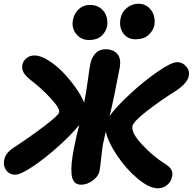

<svg xmlns="http://www.w3.org/2000/svg" viewBox="-21 -990 1026 1022"><path d="M700.2 -780.8Q658.2 -780.8 634.8 -813Q611.3 -845.2 621.1 -894Q627.4 -926.8 655 -948.5Q682.6 -970.2 715.8 -970.2Q747.1 -970.2 768.6 -951.9Q790 -933.6 797.6 -908Q805.2 -882.3 800.8 -856Q793.9 -825.2 768.6 -803Q743.2 -780.8 700.2 -780.8ZM453.1 -776.9Q410.2 -776.9 384.5 -809.3Q358.9 -841.8 367.2 -883.8Q374.5 -919.9 398.9 -941.9Q423.3 -963.9 458 -963.9Q492.2 -963.9 515.1 -945.8Q538.1 -927.7 545.9 -901.9Q553.7 -876 548.8 -849.1Q542 -818.8 518.1 -797.9Q494.1 -776.9 453.1 -776.9ZM60.1 -60.1Q29.8 -60.1 12.5 -83.3Q-4.9 -106.4 1 -136.2Q6.3 -174.3 51.8 -204.1Q137.2 -259.8 214.1 -318.1Q291 -376.5 293.9 -392.1Q298.8 -412.6 249 -466.6Q199.2 -520.5 146 -561Q117.7 -582.5 106 -601.6Q94.2 -620.6 98.1 -646Q102.1 -665.5 119.9 -680.2Q137.7 -694.8 163.1 -694.8Q194.3 -694.8 235.6 -669.2Q276.9 -643.6 313.5 -605.7Q350.1 -567.9 381.1 -524.2Q412.1 -480.5 426.8 -443.8Q436.5 -489.7 446.5 -562.3Q456.5 -634.8 460 -650.9Q466.3 -683.6 487.3 -705.8Q508.3 -728 540 -728Q580.6 -728 603.3 -703.1Q626 -678.2 615.2 -624Q581.5 -450.7 575.2 -426.8Q573.2 -416.5 568.6 -398.4Q564 -380.4 562 -372.1Q597.2 -420.9 670.2 -488.8Q743.2 -556.6 817.1 -607.9Q891.1 -659.2 922.9 -659.2Q950.2 -659.2 970 -636.5Q989.7 -613.8 983.9 -585.9Q976.6 -548.3 918.9 -508.8Q837.9 -458.5 763.4 -400.9Q689 -343.3 684.1 -318.8Q676.3 -284.7 733.6 -222.2Q791 -159.7 856.9 -118.2Q880.4 -104 890.1 -88.1Q899.9 -72.3 895 -50.8Q890.6 -23.9 869.4 -5.9Q848.1 12.2 818.8 12.2Q772.5 12.2 710.7 -40Q648.9 -92.3 601.6 -163.3Q554.2 -234.4 542 -290Q537.1 -266.1 526.9 -221.2Q522.5 -195.8 517.3 -146.2Q512.2 -96.7 508.8 -80.1Q502.9 -50.8 472.4 -28.8Q441.9 -6.8 411.1 -6.8Q387.7 -6.8 375 -21.2Q362.3 -35.6 359.9 -63.7Q357.4 -91.8 360.8 -124.8Q364.3 -157.7 373 -203.1Q382.8 -253.9 400.9 -325.2Q359.4 -273.4 289.8 -210.9Q220.2 -148.4 154.3 -104.2Q88.4 -60.1 60.1 -60.1Z"/></svg>

Font: Shantell Sans Irregular Bouncy
Style: Bold Italic
Weight: 700
Italic angle: -11.31°
Designer: Stephen Nixon, Anya Danilova, Shantell Martin
Foundry: Arrow Type
Version: Version 1.006;[9816181b4]